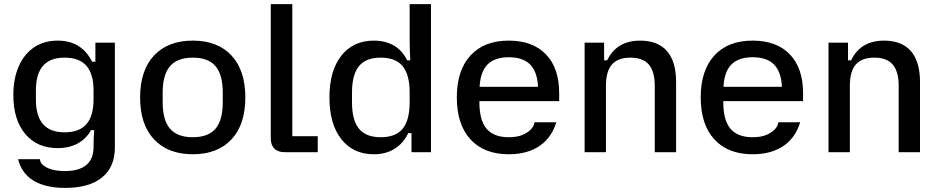

<svg xmlns="http://www.w3.org/2000/svg" viewBox="-20 -742 4578 936"><path d="M68 34H175Q175 58 208.5 75Q242 92 296 92Q365 92 400.5 62.5Q436 33 436 -24Q436 -63 439 -108H424Q401 -66 359.5 -43Q318 -20 261 -20Q161 -20 103 -89Q45 -158 45 -279Q45 -359 71.5 -419Q98 -479 146.5 -511.5Q195 -544 261 -544Q378 -544 429 -441H445V-534H540V-23Q540 72 477.5 123Q415 174 298 174Q202 174 144 139Q86 104 68 34ZM295 -97Q367 -97 401.5 -137Q436 -177 436 -257V-301Q436 -381 401.5 -421Q367 -461 295 -461Q224 -461 189.5 -421Q155 -381 155 -301V-257Q155 -177 189.5 -137Q224 -97 295 -97Z M663 -267Q663 -399 731 -471.5Q799 -544 920 -544Q1041 -544 1108.5 -471.5Q1176 -399 1176 -267Q1176 -135 1108.5 -62.5Q1041 10 920 10Q799 10 731 -62.5Q663 -135 663 -267ZM920 -73Q995 -73 1030.5 -114.5Q1066 -156 1066 -244V-290Q1066 -378 1030.5 -419.5Q995 -461 920 -461Q845 -461 809 -419.5Q773 -378 773 -290V-244Q773 -156 809 -114.5Q845 -73 920 -73Z M1300 -68V-722H1405V-78H1529V0H1369Q1335 0 1317.5 -17.5Q1300 -35 1300 -68Z M1586 -267Q1586 -397 1644 -470.5Q1702 -544 1802 -544Q1917 -544 1965 -448H1980Q1977 -501 1977 -564V-722H2081V0H1986V-93H1970Q1946 -43 1903.5 -16.5Q1861 10 1802 10Q1702 10 1644 -63.5Q1586 -137 1586 -267ZM1836 -73Q1909 -73 1943 -114.5Q1977 -156 1977 -243V-291Q1977 -378 1943 -419.5Q1909 -461 1836 -461Q1764 -461 1730 -419.5Q1696 -378 1696 -291V-243Q1696 -156 1730 -114.5Q1764 -73 1836 -73Z M2207 -267Q2207 -399 2273.5 -471.5Q2340 -544 2460 -544Q2577 -544 2641.5 -477Q2706 -410 2706 -287V-249H2317V-244Q2317 -156 2352 -114.5Q2387 -73 2460 -73Q2503 -73 2531 -86Q2559 -99 2572 -116Q2585 -133 2585 -145V-146H2692Q2669 -70 2609.5 -30Q2550 10 2460 10Q2340 10 2273.5 -62.5Q2207 -135 2207 -267ZM2603 -319Q2599 -393 2564 -428Q2529 -463 2460 -463Q2392 -463 2357 -428Q2322 -393 2318 -319Z M2830 -534H2925V-448H2940Q2986 -544 3101 -544Q3187 -544 3231.5 -493Q3276 -442 3276 -343V0H3172V-323Q3172 -394 3143 -427.5Q3114 -461 3053 -461Q2992 -461 2963 -427.5Q2934 -394 2934 -323V0H2830Z M3396 -267Q3396 -399 3462.5 -471.5Q3529 -544 3649 -544Q3766 -544 3830.5 -477Q3895 -410 3895 -287V-249H3506V-244Q3506 -156 3541 -114.5Q3576 -73 3649 -73Q3692 -73 3720 -86Q3748 -99 3761 -116Q3774 -133 3774 -145V-146H3881Q3858 -70 3798.5 -30Q3739 10 3649 10Q3529 10 3462.5 -62.5Q3396 -135 3396 -267ZM3792 -319Q3788 -393 3753 -428Q3718 -463 3649 -463Q3581 -463 3546 -428Q3511 -393 3507 -319Z M4019 -534H4114V-448H4129Q4175 -544 4290 -544Q4376 -544 4420.5 -493Q4465 -442 4465 -343V0H4361V-323Q4361 -394 4332 -427.5Q4303 -461 4242 -461Q4181 -461 4152 -427.5Q4123 -394 4123 -323V0H4019Z"/></svg>

Font: Mozilla Text BETA Medium
Style: Regular
Weight: 500
Designer: Studio DRAMA
Foundry: Studio DRAMA
Version: Version 0.100